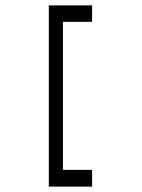

<svg xmlns="http://www.w3.org/2000/svg" viewBox="-20 -679 526 712"><path d="M161 -659H321.5V-598H213.5V-49H321.5V13H161Z"/></svg>

Font: 3270 Nerd Font Mono SemCond
Style: Regular
Weight: 400
Monospace: yes
Version: Version 3.0.1;Nerd Fonts 3.1.1